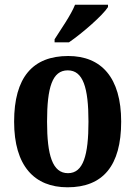

<svg xmlns="http://www.w3.org/2000/svg" viewBox="-20 -786 576 816"><path d="M212 -619V-606H273C330 -645 417 -721 439 -756V-766H299C281 -721 239 -662 212 -619ZM267 10C417 10 495 -81 495 -269C495 -457 410 -548 270 -548C119 -548 40 -457 40 -269C40 -81 126 10 267 10ZM269 -50C203 -50 180 -126 180 -269C180 -414 202 -487 268 -487C333 -487 356 -414 356 -269C356 -126 334 -50 269 -50Z"/></svg>

Font: Noto Serif Tamil Condensed
Style: Bold
Weight: 700
Width: 3
Designer: Indian Type Foundry, Tom Grace, and the Monotype Design Team
Foundry: Monotype Imaging Inc.
Version: Version 2.004